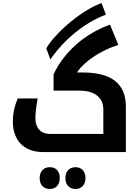

<svg xmlns="http://www.w3.org/2000/svg" viewBox="-20 -1005 927 1269"><path d="M286 -685 313 -612C398 -737 537 -856 680 -908L651 -985C498 -928 332 -769 286 -685ZM264 0H812V-300C812 -451 717 -526 527 -526H489C534 -597 647 -673 762 -708L707 -842C538 -781 405 -663 334 -514V-406H504C605 -406 663 -361 663 -281V-120H308C251 -120 214 -159 214 -223C214 -257 219 -301 229 -354H97C76 -305 65 -254 65 -201C65 -76 140 0 264 0ZM309 244C349 244 375 217 375 172C375 127 350 100 309 100C268 100 242 128 242 172C242 216 268 244 309 244ZM479 244C519 244 545 216 545 172C545 128 520 100 479 100C438 100 412 128 412 172C412 216 438 244 479 244Z"/></svg>

Font: Noto Kufi Arabic
Style: Bold
Weight: 700
Designer: Monotype Design Team, David Williams, Khaled Hosny
Foundry: Google LLC
Version: Version 2.109